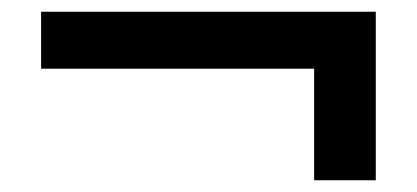

<svg xmlns="http://www.w3.org/2000/svg" viewBox="-20 -424 710 327"><path d="M515 -117V-307H50V-404H620V-117Z"/></svg>

Font: Lexend
Style: Regular
Weight: 400
Designer: Bonnie Shaver-Troup, Thomas Jockin
Foundry: Lexend
Version: Version 1.007; ttfautohint (v1.8.3)